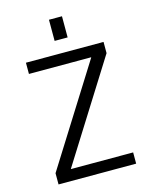

<svg xmlns="http://www.w3.org/2000/svg" viewBox="-135 -1025 886 1113"><g transform="rotate(-15 307.5 -468.5)"><path d="M448.2 -661.1V-663.1H75.2V-730.5H541V-663.1L168 -69.3V-67.4H541V0H75.2V-67.4ZM268.6 -809.6V-936.5H346.7V-809.6Z"/></g></svg>

Font: Mgen+ 1c regular
Style: Regular
Weight: 400
Designer: [Source Han Sans]
Ryoko NISHIZUKA  (kana & ideographs); Paul D. Hunt (Latin, Greek & Cyrillic); Wenlong ZHANG  (bopomofo
Version: Version 1.059.20150602